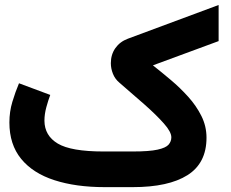

<svg xmlns="http://www.w3.org/2000/svg" viewBox="-20 -769 951 789"><path d="M524.9 -146.5Q593.8 -146.5 627.7 -154.1Q661.6 -161.6 672.9 -174.8Q684.1 -188 684.1 -204.6Q684.1 -227.1 653.3 -261.7Q622.6 -296.4 574 -339.4Q525.4 -382.3 470.7 -429.2Q452.6 -444.3 444.1 -465.8Q435.5 -487.3 435.5 -509.3Q435.5 -544.9 454.1 -571.3Q472.7 -597.7 505.4 -609.9L878.4 -748.5V-600.1L608.4 -500.5Q643.6 -472.7 681.9 -440.4Q720.2 -408.2 753.4 -371.3Q786.6 -334.5 807.6 -292.5Q828.6 -250.5 828.6 -203.1Q828.6 -98.6 750.5 -49.3Q672.4 0 525.4 0H410.2Q291.5 0 203.4 -28.6Q115.2 -57.1 66.9 -116.2Q18.6 -175.3 18.6 -265.6Q18.6 -310.1 30.8 -350.6Q43 -391.1 58.1 -426.8L186.5 -378.9Q178.2 -356.9 170.4 -328.4Q162.6 -299.8 162.6 -272.9Q163.1 -211.4 217.5 -179Q272 -146.5 405.3 -146.5Z"/></svg>

Font: Vazir Black FD-UI
Style: Black-FD-UI
Weight: 900
Designer: Saber Rastikerdar
Foundry: Saber Rastikerdar
Version: Version 30.0.0